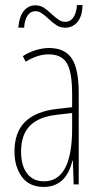

<svg xmlns="http://www.w3.org/2000/svg" viewBox="-20 -726 397 756"><path d="M290 -358V0H270L267 -93H265Q240 10 152 10Q95 10 66 -30Q37 -70 37 -129Q37 -206 79.5 -247Q122 -288 204 -297L264 -304V-355Q264 -443 243 -477.5Q222 -512 172 -512Q128 -512 81 -483L70 -505Q93 -520 120.5 -528.5Q148 -537 173 -537Q235 -537 262.5 -496Q290 -455 290 -358ZM203 -274Q132 -266 97.5 -230.5Q63 -195 63 -129Q63 -73 87 -42.5Q111 -12 153 -12Q264 -12 264 -220V-281ZM237 -617Q218 -617 203.5 -626Q189 -635 170 -653Q155 -667 143.5 -674.5Q132 -682 119 -682Q101 -682 89 -665.5Q77 -649 75 -617H52Q56 -662 74 -683.5Q92 -705 119 -705Q138 -705 152 -696Q166 -687 184 -670Q202 -654 213 -647Q224 -640 237 -640Q257 -640 269 -657.5Q281 -675 283 -706H305Q304 -662 285 -639.5Q266 -617 237 -617Z"/></svg>

Font: Noto Sans Display Thin Cond
Style: Regular
Weight: 250
Width: 3
Designer: Monotype Design team
Foundry: Monotype Imaging Inc.
Version: Version 1.000